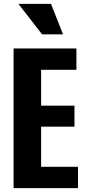

<svg xmlns="http://www.w3.org/2000/svg" viewBox="-20 -970 460 990"><path d="M50 0V-720H192V0ZM122 0V-110H382V0ZM122 -317V-425H364V-317ZM122 -610V-720H374V-610ZM197 -793 75 -950H243L305 -793Z"/></svg>

Font: Instrument Sans Condensed
Style: Bold
Weight: 700
Width: 3
Designer: Rodrigo Fuenzalida
Foundry: fragTYPE
Version: Version 1.000;gftools[0.9.28]